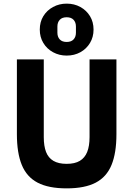

<svg xmlns="http://www.w3.org/2000/svg" viewBox="-20 -1025 734 1057"><path d="M73 -698H221V-270Q221 -221 233.5 -188.5Q246 -156 274 -139.5Q302 -123 347 -123Q392 -123 419.5 -139.5Q447 -156 460 -188.5Q473 -221 473 -270V-698H621V-286Q621 -183 594 -117Q567 -51 507 -19.5Q447 12 347 12Q247 12 187 -19.5Q127 -51 100 -117Q73 -183 73 -286ZM347 -719Q306 -719 272 -737.5Q238 -756 218.5 -788.5Q199 -821 199 -862Q199 -904 218.5 -936Q238 -968 272 -986.5Q306 -1005 347 -1005Q389 -1005 422.5 -986.5Q456 -968 475.5 -936Q495 -904 495 -862Q495 -821 475.5 -788.5Q456 -756 422.5 -737.5Q389 -719 347 -719ZM347 -794Q372 -794 385 -808Q398 -822 398 -845V-879Q398 -902 385 -916Q372 -930 347 -930Q322 -930 309 -916Q296 -902 296 -879V-845Q296 -822 309 -808Q322 -794 347 -794Z"/></svg>

Font: IBM Plex Sans
Style: Bold
Weight: 700
Designer: Mike Abbink, Paul van der Laan, Pieter van Rosmalen
Foundry: Bold Monday
Version: Version 3.201